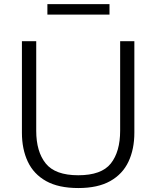

<svg xmlns="http://www.w3.org/2000/svg" viewBox="-20 -916 771 946"><path d="M366 10.5Q268.5 10.5 207.2 -23.8Q146 -58 117 -119.5Q88 -181 88 -262.5V-713H158.5V-271.5Q158.5 -169 205.2 -110.8Q252 -52.5 365.5 -52.5Q480 -52.5 526 -110.5Q572 -168.5 572 -272.5V-713H642V-262.5Q642 -181 613 -119.5Q584 -58 523 -23.8Q462 10.5 366 10.5ZM213.5 -844V-895.5H519.5V-844Z"/></svg>

Font: Heraclito Light
Style: Regular
Weight: 300
Designer: Kostas Bartsokas (font) & Cristiano Sobral (main changes)
Foundry: Kostas Bartsokas (font) & Cristiano Sobral (main changes)
Version: Version 1.00;July 8, 2020;FontCreator 13.0.0.2655 64-bit